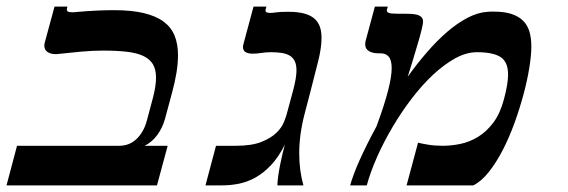

<svg xmlns="http://www.w3.org/2000/svg" viewBox="-47 -560 1717 580"><path d="M186 -523.9Q212.4 -526.4 241.5 -527.8Q270.5 -529.3 296.9 -529.3Q350.1 -529.3 387.2 -520.5Q424.3 -511.7 447.3 -494.6Q470.2 -477.5 480.5 -452.1Q490.7 -426.8 490.7 -393.1Q490.7 -368.7 486.1 -340.3Q481.4 -312 472.7 -279.8L451.2 -200.2Q444.3 -174.8 428.5 -152.8Q412.6 -130.9 390.1 -119.6H459.5L427.2 0H-27.3L4.4 -119.6H312.5Q344.7 -119.6 366.2 -140.9Q387.7 -162.1 396.5 -195.3L415 -264.6Q424.3 -299.8 424.3 -325.2Q424.3 -350.6 414.6 -366.5Q404.8 -382.3 385 -391.4Q365.2 -400.4 335 -403.8Q304.7 -407.2 264.2 -407.2Q234.9 -407.2 199.2 -404.1Q163.6 -400.9 128.4 -397Q126.5 -396.5 124.5 -396.5Q122.6 -396.5 120.6 -396.5Q106.4 -396.5 96.7 -402.8Q86.9 -409.2 86.9 -422.4Q86.9 -426.8 88.4 -432.1L117.7 -540H156.7L155.3 -534.7Q154.8 -533.2 154.8 -531.2Q154.8 -527.3 158.4 -525.1Q162.1 -522.9 172.4 -522.9Q174.8 -522.9 178.5 -523.2Q182.1 -523.4 186 -523.9Z M715.8 -397.9Q703.6 -397.9 695.3 -402.3Q687 -406.7 687 -418Q687 -421.9 688.5 -427.2L718.8 -540H757.8L755.4 -531.7Q754.9 -530.8 754.9 -528.8Q754.9 -524.9 758.1 -522.9Q761.2 -521 769.5 -521Q776.9 -521 787.8 -522.7Q798.8 -524.4 823.2 -524.4Q852.1 -524.4 871.3 -519.3Q890.6 -514.2 902.3 -504.2Q914.1 -494.1 919.2 -479.5Q924.3 -464.8 924.3 -445.8Q924.3 -415 913.8 -373.8Q903.3 -332.5 890.1 -280.8L873.5 -217.3Q856.9 -154.3 856.9 -96.7Q856.9 -44.9 869.6 0H791Q791 -11.7 793.5 -28.6Q795.9 -45.4 799.3 -62.7Q802.7 -80.1 806.6 -96.2Q810.5 -112.3 813.5 -123Q794.4 -85.4 772 -61.5Q749.5 -37.6 725.1 -23.9Q700.7 -10.3 675 -5.1Q649.4 0 624 0H573.7L605.5 -119.6H665Q713.4 -119.6 742.7 -131.3Q772 -143.1 788.1 -158.9Q804.2 -174.8 810.5 -190.9Q816.9 -207 819.3 -215.8L838.9 -288.6Q848.6 -325.2 848.6 -347.2Q848.6 -364.3 843.5 -375Q838.4 -385.7 828.4 -391.8Q818.4 -397.9 804 -400.1Q789.6 -402.3 771.5 -402.3Q756.3 -402.3 742.9 -400.1Q729.5 -397.9 715.8 -397.9Z M1393.6 -402.3Q1361.8 -402.3 1328.1 -383.8Q1294.4 -365.2 1261 -334Q1227.5 -302.7 1196.3 -261.7Q1165 -220.7 1138.7 -176Q1112.3 -131.3 1092 -85.7Q1071.8 -40 1061 0H1010.7Q1014.6 -14.2 1021.7 -33.4Q1028.8 -52.7 1039.1 -75.7Q1049.3 -98.6 1062.3 -124.5Q1075.2 -150.4 1090.3 -178.2Q1114.3 -243.2 1125.2 -285.9Q1136.2 -328.6 1136.2 -354Q1136.2 -378.4 1127.4 -388.7Q1118.7 -398.9 1103 -398.9H1096.7Q1079.1 -398.9 1067.6 -405.5Q1056.2 -412.1 1056.2 -426.3Q1056.2 -431.2 1057.6 -437L1085.4 -540H1124.5L1122.1 -531.7Q1121.6 -530.8 1121.6 -528.3Q1121.6 -523.4 1127.7 -521Q1133.8 -518.6 1152.3 -518.6H1172.9Q1183.6 -518.6 1194.1 -518.1Q1204.6 -517.6 1212.9 -515.4Q1221.2 -513.2 1226.1 -508.3Q1231 -503.4 1231 -494.1Q1231 -488.3 1226.6 -470.2Q1222.2 -452.1 1215.1 -428.2Q1208 -404.3 1200 -377.7Q1191.9 -351.1 1184.6 -328.1Q1212.4 -367.2 1242.7 -402.1Q1272.9 -437 1303.7 -463.6Q1334.5 -490.2 1365.5 -506.3Q1396.5 -522.5 1426.3 -524.4Q1431.6 -524.9 1436.3 -524.9Q1440.9 -524.9 1445.3 -524.9Q1477.1 -524.9 1498.8 -517.6Q1520.5 -510.3 1533.7 -496.8Q1546.9 -483.4 1552.5 -463.9Q1558.1 -444.3 1558.1 -419.9Q1558.1 -393.6 1552 -355.5Q1545.9 -317.4 1534.4 -274.7Q1522.9 -231.9 1507.1 -188.2Q1491.2 -144.5 1471.7 -106.7Q1452.1 -68.8 1429.7 -40.5Q1407.2 -12.2 1382.8 0H1181.2L1215.8 -128.9Q1227.5 -126 1247.1 -122.8Q1266.6 -119.6 1290.5 -119.6Q1315.9 -119.6 1343.5 -125.2Q1371.1 -130.9 1396.5 -146.2Q1421.9 -161.6 1442.6 -188.7Q1463.4 -215.8 1475.1 -259.3Q1487.8 -306.2 1487.8 -335Q1487.8 -373 1465.1 -387.7Q1442.4 -402.3 1393.6 -402.3Z"/></svg>

Font: Arian AMU Serif
Style: Bold Italic
Weight: 700
Italic angle: -15°
Designer: Ruben Hakobyan (Tarumian)
Foundry: Ruben Hakobyan (Tarumian)
Version: Version 1.002